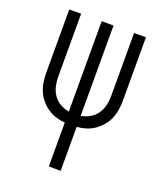

<svg xmlns="http://www.w3.org/2000/svg" viewBox="-136 -824 772 913"><g transform="rotate(20 250.0 -367.5)"><path d="M220 0V-222Q196 -224 173.5 -231Q151 -238 131.5 -251.5Q112 -265 96.5 -283.5Q81 -302 72 -323.5Q63 -345 59.5 -368.5Q56 -392 56 -416V-735H116V-416Q116 -392 121.5 -368.5Q127 -345 140.5 -325.5Q154 -306 175 -294Q196 -282 220 -278V-735H280V-278Q304 -282 325 -294Q346 -306 359.5 -325.5Q373 -345 378.5 -368.5Q384 -392 384 -416V-735H444V-416Q444 -392 440.5 -368.5Q437 -345 428 -323.5Q419 -302 403.5 -283.5Q388 -265 368.5 -251.5Q349 -238 326.5 -231Q304 -224 280 -222V0Z"/></g></svg>

Font: Iosevka SS18 Light
Style: Regular
Weight: 300
Monospace: yes
Designer: Belleve Invis
Foundry: Belleve Invis
Version: Version 25.1.1; ttfautohint (v1.8.4)